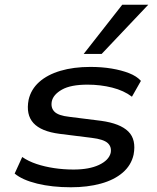

<svg xmlns="http://www.w3.org/2000/svg" viewBox="-20 -783 664 812"><path d="M280 9Q200 9 137 -6.5Q74 -22 42 -49L74 -119Q100 -101 134.5 -89.5Q169 -78 209 -72Q249 -66 291 -66Q357 -66 398.5 -85.5Q440 -105 448 -136Q453 -162 435.5 -178Q418 -194 368 -200L232 -217Q154 -227 121.5 -262.5Q89 -298 101 -361Q111 -405 145.5 -436Q180 -467 235.5 -483.5Q291 -500 362 -500Q411 -500 452.5 -493Q494 -486 526 -473.5Q558 -461 576 -441L538 -374Q504 -400 454.5 -412.5Q405 -425 350 -425Q279 -425 242 -404Q205 -383 199 -354Q194 -327 210.5 -310.5Q227 -294 273 -289L408 -272Q488 -261 522.5 -227Q557 -193 545 -129Q535 -84 499 -53Q463 -22 406.5 -6.5Q350 9 280 9ZM334 -555 497 -763H607L410 -555Z"/></svg>

Font: Nunito Sans 10pt Expanded Medium
Style: Italic
Weight: 500
Width: 7
Italic angle: -9°
Designer: Vernon Adams
Foundry: Vernon Adams
Version: Version 3.101;gftools[0.9.27]